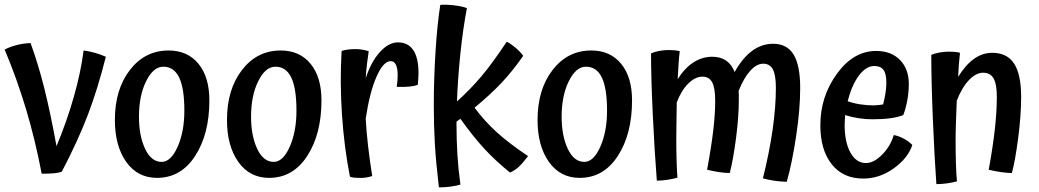

<svg xmlns="http://www.w3.org/2000/svg" viewBox="-21 -758 4486 829"><path d="M436 -513Q401 -374 358.5 -262.5Q316 -151 246 -17Q234 -12 213.5 -10Q193 -8 159 -8Q131 -155 91 -288Q51 -421 -1 -544Q22 -556 51 -563.5Q80 -571 111 -572Q143 -485 169.5 -380Q196 -275 223 -127Q267 -232 297.5 -339Q328 -446 340 -540Q364 -537 388.5 -530Q413 -523 436 -513Z M475 -240Q475 -372 540 -456Q605 -540 707 -540Q789 -540 836 -482.5Q883 -425 883 -325Q883 -179 821.5 -84.5Q760 10 657 10Q573 10 524 -59Q475 -128 475 -240ZM775 -280Q775 -377 752.5 -423.5Q730 -470 684 -470Q641 -470 610 -407.5Q579 -345 579 -254Q579 -172 605.5 -115.5Q632 -59 677 -59Q717 -59 746 -124.5Q775 -190 775 -280Z M959 -240Q959 -372 1024 -456Q1089 -540 1191 -540Q1273 -540 1320 -482.5Q1367 -425 1367 -325Q1367 -179 1305.5 -84.5Q1244 10 1141 10Q1057 10 1008 -59Q959 -128 959 -240ZM1259 -280Q1259 -377 1236.5 -423.5Q1214 -470 1168 -470Q1125 -470 1094 -407.5Q1063 -345 1063 -254Q1063 -172 1089.5 -115.5Q1116 -59 1161 -59Q1201 -59 1230 -124.5Q1259 -190 1259 -280Z M1558 -246Q1561 -191 1568 -129.5Q1575 -68 1586 2Q1572 7 1556.5 9Q1541 11 1525 10Q1515 10 1507 9Q1499 8 1490 5Q1465 -121 1455.5 -263.5Q1446 -406 1454 -538Q1466 -542 1481 -544Q1496 -546 1514 -546Q1527 -546 1541 -544Q1555 -542 1571 -537Q1567 -510 1563.5 -481.5Q1560 -453 1558 -420Q1581 -491 1619 -533Q1657 -575 1697 -575Q1741 -575 1763.5 -541.5Q1786 -508 1786 -442Q1786 -431 1785 -418Q1784 -405 1783 -392Q1768 -386 1745.5 -384Q1723 -382 1692 -383Q1694 -397 1695 -409Q1696 -421 1696 -433Q1696 -463 1688.5 -478.5Q1681 -494 1666 -494Q1634 -494 1604.5 -426.5Q1575 -359 1558 -246Z M1950 -225Q1950 -154 1954 -89.5Q1958 -25 1967 39Q1946 45 1922.5 48Q1899 51 1874 51Q1861 -60 1856.5 -138Q1852 -216 1852 -302Q1852 -418 1859.5 -536Q1867 -654 1880 -737Q1905 -739 1939.5 -735Q1974 -731 1995 -723Q1978 -634 1967 -528.5Q1956 -423 1952 -320Q2010 -372 2058 -429Q2106 -486 2167 -578Q2186 -568 2205.5 -551.5Q2225 -535 2238 -517Q2193 -452 2145 -401Q2097 -350 2028 -293Q2072 -234 2124.5 -186.5Q2177 -139 2259 -84Q2234 -51 2217 -36Q2200 -21 2181 -13Q2119 -63 2070.5 -115.5Q2022 -168 1967 -245Q1964 -243 1958.5 -239Q1953 -235 1950 -233Q1950 -231 1950 -229Q1950 -227 1950 -225Z M2300 -240Q2300 -372 2365 -456Q2430 -540 2532 -540Q2614 -540 2661 -482.5Q2708 -425 2708 -325Q2708 -179 2646.5 -84.5Q2585 10 2482 10Q2398 10 2349 -59Q2300 -128 2300 -240ZM2600 -280Q2600 -377 2577.5 -423.5Q2555 -470 2509 -470Q2466 -470 2435 -407.5Q2404 -345 2404 -254Q2404 -172 2430.5 -115.5Q2457 -59 2502 -59Q2542 -59 2571 -124.5Q2600 -190 2600 -280Z M3434 -378Q3434 -287 3416.5 -170.5Q3399 -54 3376 27Q3346 26 3320 22Q3294 18 3273 12Q3301 -100 3315 -198.5Q3329 -297 3329 -379Q3329 -434 3316 -458.5Q3303 -483 3274 -483Q3246 -483 3218 -452Q3190 -421 3168 -365Q3169 -359 3169 -351Q3169 -343 3169 -326Q3169 -254 3157 -162Q3145 -70 3130 -11Q3111 -11 3086.5 -14.5Q3062 -18 3032 -25Q3051 -128 3059 -198Q3067 -268 3067 -323Q3067 -378 3054 -402.5Q3041 -427 3012 -427Q2981 -427 2951 -397.5Q2921 -368 2901 -316Q2900 -241 2899.5 -208.5Q2899 -176 2899 -151Q2899 -105 2900.5 -59.5Q2902 -14 2904 9Q2888 14 2862.5 18Q2837 22 2815 22Q2805 -104 2797.5 -263.5Q2790 -423 2790 -527Q2804 -534 2824.5 -538Q2845 -542 2866 -542Q2880 -542 2891 -541Q2902 -540 2914 -537Q2911 -514 2909 -483.5Q2907 -453 2905 -416Q2935 -464 2973 -488.5Q3011 -513 3054 -513Q3090 -513 3114 -496.5Q3138 -480 3151 -447Q3185 -508 3226.5 -538.5Q3268 -569 3317 -569Q3377 -569 3405.5 -522.5Q3434 -476 3434 -378Z M3639 -321Q3664 -312 3693 -307.5Q3722 -303 3751 -303Q3760 -303 3773 -304.5Q3786 -306 3792 -307Q3799 -334 3802.5 -357.5Q3806 -381 3806 -401Q3806 -440 3793.5 -456.5Q3781 -473 3754 -473Q3718 -473 3687 -431Q3656 -389 3639 -321ZM3838 -175Q3859 -171 3881 -159.5Q3903 -148 3918 -132Q3900 -76 3838.5 -31.5Q3777 13 3706 13Q3619 13 3570 -49Q3521 -111 3521 -217Q3521 -341 3592.5 -439.5Q3664 -538 3762 -538Q3827 -538 3865 -499Q3903 -460 3903 -395Q3903 -361 3896.5 -325Q3890 -289 3879 -261Q3856 -252 3823.5 -247.5Q3791 -243 3745 -243Q3717 -243 3687 -247.5Q3657 -252 3628 -261Q3627 -241 3626.5 -233Q3626 -225 3626 -218Q3626 -144 3651 -99Q3676 -54 3718 -54Q3752 -54 3788 -90.5Q3824 -127 3838 -175Z M4105 -151Q4105 -98 4106.5 -49.5Q4108 -1 4111 25Q4094 30 4069 33.5Q4044 37 4022 37Q4014 -72 4007 -239.5Q4000 -407 4000 -521Q4013 -527 4034 -531Q4055 -535 4076 -535Q4089 -535 4101 -534Q4113 -533 4124 -530Q4121 -506 4119 -479.5Q4117 -453 4116 -426Q4148 -478 4184.5 -504Q4221 -530 4263 -530Q4327 -530 4357.5 -483.5Q4388 -437 4388 -339Q4388 -259 4375 -160.5Q4362 -62 4348 -11Q4329 -11 4304 -14.5Q4279 -18 4248 -25Q4266 -124 4274.5 -200.5Q4283 -277 4283 -340Q4283 -395 4269 -419.5Q4255 -444 4224 -444Q4193 -444 4162.5 -412Q4132 -380 4110 -323Q4108 -273 4106.5 -229.5Q4105 -186 4105 -151Z"/></svg>

Font: Atma Medium
Style: Regular
Weight: 500
Designer: Gregori Vincens, Jeremie Hornus, Riccardo Olocco, Yoann Minet.
Foundry: black foundry
Version: Version 1.101;PS 1.100;hotconv 1.0.86;makeotf.lib2.5.63406